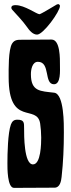

<svg xmlns="http://www.w3.org/2000/svg" viewBox="-20 -912 346 932"><path d="M48 0C114 0 179 -1 245 -1C271 -1 277 -33 279 -53C287 -125 290 -196 290 -269C290 -305 292 -456 243 -462C176 -470 130 -467 130 -552C130 -573 136 -612 164 -612C226 -612 192 -503 242 -503C276 -503 271 -570 271 -595C271 -626 273 -720 230 -720C183 -720 135 -719 88 -719C68 -719 51 -720 39 -701C20 -671 22 -575 22 -537C22 -294 160 -410 175 -312C178 -290 180 -267 180 -244C180 -217 179 -114 140 -114C96 -114 97 -257 97 -288C97 -316 98 -331 64 -331C47 -331 39 -323 33 -308C18 -267 16 -166 16 -120C16 -98 15 0 48 0ZM257 -891C243 -883 183 -846 172 -843C158 -843 100 -887 56 -887C47 -887 35 -886 35 -874C35 -871 37 -867 39 -865C64 -837 89 -812 111 -781C122 -765 139 -744 160 -744C190 -744 271 -856 271 -883V-885C270 -888 266 -892 263 -892L259 -891Z"/></svg>

Font: DisSenso
Style: Regular
Weight: 400
Version: Version 1.150